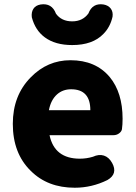

<svg xmlns="http://www.w3.org/2000/svg" viewBox="-20 -865 636 899"><path d="M330 14Q203 14 124 -65Q40 -147 40 -285Q40 -418 124 -503Q202 -583 310 -583Q428 -583 494 -504Q554 -431 554 -309Q554 -281 551 -260Q549 -249 537.5 -240.5Q526 -232 511 -232H379H212Q235 -122 354 -122Q385 -122 415 -131Q443 -144 466.5 -136.5Q490 -129 505 -102Q533 -51 483 -22Q410 14 330 14ZM209 -349H306H403Q403 -447 313 -447Q274 -447 247 -423Q218 -397 209 -349ZM318 -654Q239 -654 190 -690Q145 -723 129 -784Q126 -808 136.5 -824Q147 -840 170 -844Q223 -852 242 -801Q268 -765 318 -765Q367 -765 394 -802Q413 -852 465 -844Q487 -840 498.5 -825Q510 -810 507 -787Q496 -738 464 -706Q414 -654 318 -654Z"/></svg>

Font: GenSenRounded TW H
Style: Regular
Weight: 900
Version: Version 1.501;PS 1;hotconv 16.6.51;makeotf.lib2.5.65220